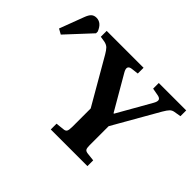

<svg xmlns="http://www.w3.org/2000/svg" viewBox="-372 -986 1248 1248"><g transform="rotate(45 252.5 -362.0)"><path d="M198 0V-53L254 -59Q272 -60 278.5 -70.5Q285 -81 285 -110V-280L103 -595Q89 -619 76.5 -632Q64 -645 40 -650L2 -656V-710H341V-657L291 -651Q248 -645 275 -599L412 -363H416L548 -595Q562 -619 558 -632Q554 -645 530 -649L481 -658V-710H733V-657L686 -649Q668 -646 656.5 -634.5Q645 -623 628 -594L449 -281V-106Q449 -80 455 -70.5Q461 -61 481 -59L535 -53V0ZM-192 -482 -228 -502 -165 -669Q-154 -699 -140.5 -711.5Q-127 -724 -105 -724Q-59 -724 -36 -666V-650Z"/></g></svg>

Font: Literata 36pt
Style: Bold
Weight: 700
Designer: Latin by Veronika Burian and Jose Scaglione. Greek by Irene Vlachou. Cyrillic by Vera Evstafieva.
Foundry: TypeTogether
Version: Version 3.002